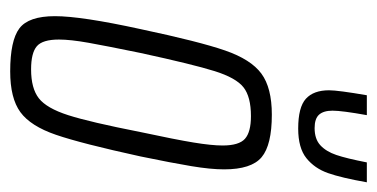

<svg xmlns="http://www.w3.org/2000/svg" viewBox="-206 -544 757 386"><g transform="rotate(90 173.0 -350.5)"><path d="M12 -82Q12 -135 38 -254Q63 -372 81 -424Q99 -476 127.5 -497Q156 -518 210 -518Q271 -518 295.5 -497.5Q320 -477 320 -422Q320 -395 313.5 -356Q307 -317 294 -254Q268 -135 250.5 -84Q233 -33 205 -12.5Q177 8 123 8Q61 8 36.5 -10.5Q12 -29 12 -82ZM245 -254Q260 -324 266 -360.5Q272 -397 272 -419Q272 -452 258.5 -464Q245 -476 213 -476Q174 -476 155 -461Q136 -446 122.5 -403Q109 -360 86 -254Q72 -186 65.5 -149.5Q59 -113 59 -90Q59 -57 72.5 -45.5Q86 -34 119 -34Q157 -34 177 -49.5Q197 -65 211 -108.5Q225 -152 245 -254ZM161 -633Q161 -651 171 -709H211Q202 -659 202 -640Q202 -622 210 -613Q218 -604 237 -604Q259 -604 271.5 -615.5Q284 -627 291 -647.5Q298 -668 306 -709H346Q337 -658 327.5 -631Q318 -604 297.5 -587.5Q277 -571 238 -571Q195 -571 178 -586.5Q161 -602 161 -633Z"/></g></svg>

Font: Saira Ultra Condensed Light
Style: Italic
Weight: 300
Width: 1
Italic angle: -12°
Designer: Hector Gatti with collaboration of the Omnibus-Type team
Foundry: Omnibus-Type
Version: Version 1.001; ttfautohint (v1.8)